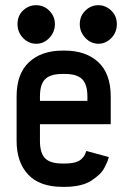

<svg xmlns="http://www.w3.org/2000/svg" viewBox="-20 -707 490 739"><path d="M191.4 -614.3Q191.4 -584 170.2 -561.3Q148.9 -538.6 119.6 -538.6Q90.3 -538.6 68.8 -560.8Q47.4 -583 47.4 -614.3Q47.4 -646.5 68.8 -666.7Q90.3 -687 118.7 -687Q149.4 -687 170.4 -665.3Q191.4 -643.6 191.4 -614.3ZM429.7 -614.3Q429.7 -582 408.2 -560.3Q386.7 -538.6 358.9 -538.6Q330.1 -538.6 308.6 -561Q287.1 -583.5 287.1 -614.3Q287.1 -645 308.3 -666Q329.6 -687 358.9 -687Q386.2 -687 408 -666.5Q429.7 -646 429.7 -614.3ZM316.4 -318.8V-335.4Q316.4 -381.8 296.4 -402.1Q276.4 -422.4 229.5 -422.4H220.7Q173.8 -422.4 153.8 -402.3Q133.8 -382.3 133.8 -335.4V-318.8ZM133.8 -229V-164.6Q133.8 -117.7 153.6 -97.7Q173.3 -77.6 220.7 -77.6H229.5Q252.4 -77.6 268.6 -82Q284.7 -86.4 293.2 -94.5Q301.8 -102.5 305.4 -109.4Q309.1 -116.2 312 -126L398.9 -102.5Q396.5 -93.3 393.3 -85.2Q390.1 -77.1 382.3 -62Q374.5 -46.9 362.1 -35.4Q349.6 -23.9 332.3 -12.2Q314.9 -0.5 288.3 5.9Q261.7 12.2 229.5 12.2H220.7Q132.3 12.2 88.1 -35.4Q43.9 -83 43.9 -164.6V-335.4Q43.9 -423.3 91.8 -467.8Q139.6 -512.2 220.7 -512.2H229.5Q310.5 -512.2 358.4 -467.8Q406.2 -423.3 406.2 -335.4V-229Z"/></svg>

Font: Anka/Coder Narrow
Style: Bold
Weight: 700
Width: 3
Monospace: yes
Version: Version 001.100